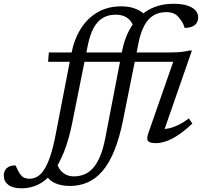

<svg xmlns="http://www.w3.org/2000/svg" viewBox="-191 -746 1068 1014"><path d="M185 -459Q200 -538 236 -594.8Q272 -651.5 325.8 -682Q379.5 -712.5 449 -712.5Q482.5 -712.5 508.5 -705Q534.5 -697.5 553 -685.2Q571.5 -673 581.5 -658L516.5 -597.5Q510.5 -620 497.5 -636Q484.5 -652 465.2 -660.2Q446 -668.5 419.5 -668.5Q381 -668.5 352.2 -651.5Q323.5 -634.5 304 -599.2Q284.5 -564 273 -508.5L191.5 -102Q173 -8.5 146.2 58Q119.5 124.5 85.5 166.8Q51.5 209 10.8 228.8Q-30 248.5 -77.5 248.5Q-124 248.5 -147.5 230Q-171 211.5 -171 181Q-171 157 -155.5 142.2Q-140 127.5 -109 127.5Q-102.5 141.5 -96.2 154.2Q-90 167 -81 178Q-72.5 189 -61 193.5Q-49.5 198 -36 198Q-14.5 198 4.8 187.5Q24 177 41.2 151.2Q58.5 125.5 73.8 80.8Q89 36 102.5 -33ZM453 -472.5Q468 -551.5 504.2 -608Q540.5 -664.5 596.2 -695.2Q652 -726 725.5 -726Q768.5 -726 797.5 -716.8Q826.5 -707.5 841 -691.5Q855.5 -675.5 855.5 -654Q855.5 -637.5 847.8 -625Q840 -612.5 824 -605.8Q808 -599 784 -598.5Q780.5 -612.5 773.8 -624.8Q767 -637 755 -652Q743 -667.5 726.5 -674.8Q710 -682 687.5 -682Q649 -682 620.2 -665Q591.5 -648 572 -612.5Q552.5 -577 541 -522L458.5 -109.5Q439.5 -15.5 412.2 50.8Q385 117 349.8 157.8Q314.5 198.5 271.8 217.2Q229 236 179.5 236Q142.5 236 115 227Q87.5 218 70.2 201.5Q53 185 46 163.5L108 110.5Q118 148.5 142.2 167Q166.5 185.5 199 185.5Q227 185.5 252 176Q277 166.5 298.5 143.5Q320 120.5 337 80.8Q354 41 365.5 -19ZM63 -419.5 67 -469H710.5Q743 -469 765.2 -471.5Q787.5 -474 809 -479H822.5L669.5 -39L655.5 -64Q675.5 -62.5 699.8 -67.8Q724 -73 751.2 -86.2Q778.5 -99.5 806.5 -120.5L825 -93.5Q781.5 -53 746.5 -30.5Q711.5 -8 683.5 1Q655.5 10 632 10Q600 10 590.8 -1.2Q581.5 -12.5 593 -44.5L729 -434.5L767.5 -419.5Z"/></svg>

Font: Newsreader 12pt
Style: Italic
Weight: 400
Italic angle: -17°
Version: Version 1.003